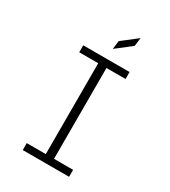

<svg xmlns="http://www.w3.org/2000/svg" viewBox="-216 -1006 982 1111"><g transform="rotate(30 275.0 -451.0)"><path d="M120.5 0V-46.5H247.5V-653.5H120.5V-700H430V-653.5H302.5V-46.5H430V0ZM279 -767.5 286 -823.5 387 -902 380 -846Z"/></g></svg>

Font: Trispace SemiCondensed ExtraLight
Style: Regular
Weight: 200
Width: 4
Designer: Tyler Finck
Foundry: Etcetera Type Company
Version: Version 1.210; ttfautohint (v1.8.3)